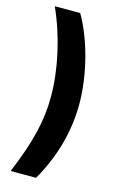

<svg xmlns="http://www.w3.org/2000/svg" viewBox="-136 -829 641 1022"><g transform="rotate(15 185.0 -318.0)"><path d="M33 136H173C252 0 294 -152 294 -301C294 -463 245 -649 173 -772H33C100 -623 138 -451 138 -301C138 -168 108 -44 33 136Z"/></g></svg>

Font: Wafeq
Style: Bold
Weight: 700
Designer: Rasmus Andersson & Azza Alameddine
Foundry: Google & TypeTogether
Version: Version 3.000;FEAKit 1.0